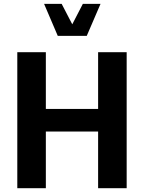

<svg xmlns="http://www.w3.org/2000/svg" viewBox="-20 -988 756 1008"><path d="M495.1 -713.9V-416H220.7V-713.9H70.8V0H220.7V-297.4H495.1V0H645V-713.9ZM211.4 -967.8 283.2 -799.8H435.5L507.8 -967.8H415L359.4 -860.4L303.7 -967.8Z"/></svg>

Font: Estedad-FD-VF Thin
Style: Regular
Weight: 100
Designer: Amin Abedi
Version: Version 5.0